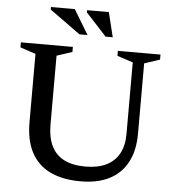

<svg xmlns="http://www.w3.org/2000/svg" viewBox="-59 -925 892 990"><g transform="rotate(5 387.5 -430.0)"><path d="M609.5 -253V-623.5L528 -650V-676H748.5V-650L668.5 -623.5V-260Q668.5 -172.5 636.5 -112Q604.5 -51.5 543.5 -20.2Q482.5 11 394.5 11Q301 11 236.5 -20.2Q172 -51.5 139 -114Q106 -176.5 106 -270V-623.5L26 -650V-676H295V-650L215 -623.5V-268Q215 -200.5 237 -155.8Q259 -111 303 -89Q347 -67 412.5 -67Q476.5 -67 520.2 -88.2Q564 -109.5 586.8 -151Q609.5 -192.5 609.5 -253ZM365 -743.5H323L164.5 -858V-871H288ZM495.5 -743.5H458.5L351.5 -859.5V-871H464Z"/></g></svg>

Font: Newsreader 16pt 16pt Medium
Style: Regular
Weight: 500
Version: Version 1.003